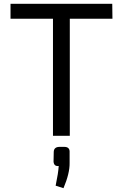

<svg xmlns="http://www.w3.org/2000/svg" viewBox="-20 -710 613 1004"><path d="M345 -612V0H257V-612H35V-690H567L568 -612ZM316 58Q346 58 344 87V142Q345 196 312 274L271 261Q285 194 287 158Q262 161 260 135L261 84Q262 58 292 58Z"/></svg>

Font: Taylor Sans
Style: Regular
Weight: 400
Italic angle: -8°
Designer: Natanael Gama
Version: Version 1.001 September 8, 2015